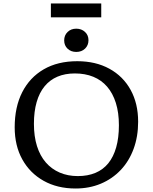

<svg xmlns="http://www.w3.org/2000/svg" viewBox="-20 -1064 874 1098"><path d="M412 14Q308 14 229.5 -30Q151 -74 107.5 -152.5Q64 -231 64 -336Q64 -452 107 -536.5Q150 -621 230 -667.5Q310 -714 422 -714Q527 -714 605.5 -671Q684 -628 727 -550Q770 -472 770 -368Q770 -283 744 -212.5Q718 -142 670 -91.5Q622 -41 556.5 -13.5Q491 14 412 14ZM425 -57Q482 -57 526 -75.5Q570 -94 599.5 -130.5Q629 -167 644.5 -221.5Q660 -276 660 -348Q660 -420 642.5 -475.5Q625 -531 592.5 -568.5Q560 -606 513.5 -625Q467 -644 408 -644Q352 -644 308.5 -625.5Q265 -607 235 -570.5Q205 -534 189.5 -480Q174 -426 174 -356Q174 -284 191.5 -228.5Q209 -173 242 -135Q275 -97 321.5 -77Q368 -57 425 -57ZM416 -767Q386 -767 366.5 -785.5Q347 -804 347 -833Q347 -862 366.5 -881Q386 -900 416 -900Q446 -900 466 -881.5Q486 -863 486 -834Q486 -805 466.5 -786Q447 -767 416 -767ZM271 -965V-1044H559V-965Z"/></svg>

Font: Literata Variable Black
Style: Regular
Weight: 900
Designer: Latin by Veronika Burian and Jose Scaglione. Greek by Irene Vlachou. Cyrillic by Vera Evstafieva.
Foundry: TypeTogether
Version: Version 3.021